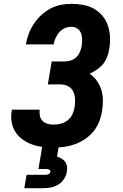

<svg xmlns="http://www.w3.org/2000/svg" viewBox="-20 -763 640 1003"><path d="M260 8Q231 8 202 4.5Q173 1 147 -8.5Q121 -18 98.5 -34Q76 -50 61 -73Q46 -96 41 -124.5Q36 -153 41 -182Q41 -184 41.5 -186Q42 -188 42 -190H188Q188 -189 187.5 -188.5Q187 -188 187 -187Q185 -171 189 -155.5Q193 -140 203.5 -130Q214 -120 229 -116Q244 -112 260 -112Q279 -112 298.5 -117Q318 -122 334 -135Q350 -148 358.5 -166.5Q367 -185 370 -204Q373 -225 372 -246Q371 -267 362.5 -285Q354 -303 336 -312.5Q318 -322 297 -322H230L250 -442H317Q333 -442 349.5 -447Q366 -452 378.5 -464Q391 -476 397.5 -492Q404 -508 407 -524Q409 -541 409 -558Q409 -575 403 -590Q397 -605 383.5 -614Q370 -623 353 -623Q336 -623 319 -616Q302 -609 290 -595Q278 -581 270.5 -564.5Q263 -548 260 -531H115Q120 -559 130 -586Q140 -613 156.5 -638Q173 -663 195 -683.5Q217 -704 243 -718Q269 -732 297 -737.5Q325 -743 353 -743Q384 -743 414.5 -737.5Q445 -732 470.5 -717.5Q496 -703 515 -680.5Q534 -658 543.5 -630Q553 -602 554.5 -571Q556 -540 551 -509Q548 -488 540.5 -467.5Q533 -447 519 -429.5Q505 -412 486.5 -399.5Q468 -387 448 -378Q470 -363 485.5 -341.5Q501 -320 509 -294.5Q517 -269 517.5 -240.5Q518 -212 513 -184Q509 -156 498.5 -128.5Q488 -101 469 -77.5Q450 -54 425 -37Q400 -20 372.5 -10Q345 0 316.5 4Q288 8 260 8ZM107 220 119 150H219Q226 150 234 146.5Q242 143 243 135Q245 128 238 124Q231 120 224 120H181L201 0H287L278 55Q290 59 301.5 65.5Q313 72 320.5 82.5Q328 93 330 107Q332 121 329 135Q326 154 314.5 172Q303 190 285 201Q267 212 247 216Q227 220 207 220Z"/></svg>

Font: Iosevka Curly HvExObl
Style: Regular
Weight: 900
Width: 7
Italic angle: -9°
Monospace: yes
Designer: Belleve Invis
Foundry: Belleve Invis
Version: Version 11.1.0; ttfautohint (v1.8.3)